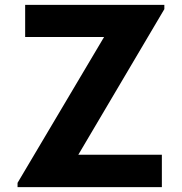

<svg xmlns="http://www.w3.org/2000/svg" viewBox="-20 -770 748 790"><path d="M302.2 -133.3H646V0H52.2V-17.6L408.2 -617.7H83.5V-750H656.2V-732.4Z"/></svg>

Font: Manrope3 ExtraBold
Style: Bold
Weight: 800
Width: 4
Designer: Mikhail Sharanda
Foundry: Mikhail Sharanda
Version: Version 3.000;PS 003.000;hotconv 1.0.88;makeotf.lib2.5.64775